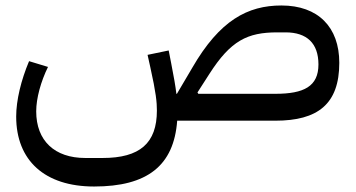

<svg xmlns="http://www.w3.org/2000/svg" viewBox="-20 -440 1299 700"><path d="M323 240C517 240 614 164 626 0H984C1138 0 1217 -60 1217 -211C1217 -341 1140 -420 1006 -420C883 -420 781 -366 681 -193L625 -98H623C620 -125 614 -159 604 -210L595 -256L518 -240L528 -195C549 -101 552 -67 552 -37C552 82 490 136 354 136H291C179 136 112 73 112 -34C112 -82 129 -143 155 -196L86 -217C57 -148 39 -75 39 -15C39 145 143 240 323 240ZM984 -98H703L700 -103L743 -170C821 -292 882 -322 991 -322H1021C1099 -322 1141 -282 1141 -205C1141 -125 1088 -98 984 -98Z"/></svg>

Font: IBM Plex Arabic Text
Style: Regular
Weight: 450
Designer: Mike Abbink, Paul van der Laan, Pieter van Rosmalen, Wael Morcos, Khajak Apelian
Foundry: Bold Monday
Version: Version 1.0